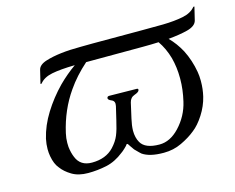

<svg xmlns="http://www.w3.org/2000/svg" viewBox="-78 -613 906 740"><g transform="rotate(-15 375.0 -243.0)"><path d="M189.5 14.6Q150.9 14.6 125 -1Q99.1 -16.6 85 -36.1Q69.8 -53.7 64 -86.4Q61.5 -100.1 61.5 -114.7Q61.5 -134.3 65.9 -155.3Q77.6 -205.1 107.4 -252.9Q137.2 -300.8 177.7 -342.3Q210 -374.5 246.6 -400.4H246.1Q189 -399.4 154.8 -392.6Q120.6 -385.7 104.5 -364.7H100.1L112.8 -417.5Q117.2 -437 147 -446.3Q199.7 -462.9 286.1 -462.9Q320.8 -462.9 335 -463.4H530.3Q569.8 -463.4 615.7 -463.9Q661.6 -464.8 695.8 -471.7Q729.5 -478.5 746.1 -499.5H750.5L737.8 -446.8Q732.4 -425.8 698.7 -417Q668.5 -409.2 622.1 -404.8Q648.9 -377.9 668 -342.3Q689 -300.8 697.3 -252.9Q700.2 -235.8 700.2 -218.3Q700.2 -215.8 700.2 -213.4Q700.2 -184.6 693.4 -155.3Q684.6 -119.1 663.6 -86.4Q642.6 -53.7 619.6 -36.1Q595.7 -16.6 562.5 -1Q529.8 14.6 491.7 14.6H489.7Q435.1 14.6 406.7 -4.9Q402.8 -7.8 383.3 -27.8Q380.9 -30.3 373 -42.5Q365.2 -54.7 364.3 -54.7H360.8Q358.4 -49.8 348.1 -40.5Q338.4 -31.2 333 -27.8Q299.3 -1 263.2 6.8Q226.6 14.6 189.5 14.6ZM292 -400.4Q245.1 -358.9 213.9 -313.5Q165.5 -244.6 145.5 -156.2Q141.1 -136.7 141.1 -118.7Q141.1 -110.4 141.6 -102.5Q144.5 -77.6 152.3 -59.6Q168 -20.5 213.9 -20.5Q269.5 -20.5 301.3 -54.2Q320.8 -75.2 329.6 -96.7Q338.4 -118.2 346.2 -153.3L358.9 -207Q363.3 -226.6 348.6 -232.4Q334 -238.3 335.4 -245.6Q336.9 -252 343.8 -252L453.6 -250.5Q460.4 -250.5 459 -244.1Q457 -236.3 439.9 -230.5Q422.4 -224.6 418 -205.6L404.3 -145Q398.4 -119.6 397.9 -98.6Q397.9 -70.3 409.2 -50.8Q426.3 -20.5 483.4 -20.5Q525.9 -20.5 562.5 -59.1Q602.1 -101.1 614.7 -156.2Q625.5 -202.1 625.5 -244.1Q625.5 -246.1 625.5 -247.6Q625.5 -290.5 615.2 -329.6Q603.5 -370.6 581.5 -402.3Q552.2 -400.9 518.6 -400.9Z"/></g></svg>

Font: Caudex
Style: Italic
Weight: 400
Italic angle: -13°
Version: Version 1.04